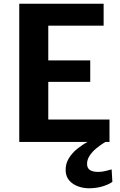

<svg xmlns="http://www.w3.org/2000/svg" viewBox="-20 -763 645 1032"><path d="M459.5 249Q428 249 399.8 238.8Q371.5 228.5 353.2 208.2Q335 188 333 157Q331 119.5 349 89.5Q367 59.5 395 37Q423 14.5 450.5 0H83.5V-743H537V-625H239.5V-438.5H465V-323H239.5V-120.5H568.5V0H546Q521.5 15 498.2 34Q475 53 461 75Q447 97 448 120.5Q449 142.5 464.8 151.8Q480.5 161 507.5 161Q527 161 546.8 156.2Q566.5 151.5 580 147.5L584 214.5Q564.5 228.5 532.2 238.5Q500 248.5 459.5 249Z"/></svg>

Font: Koeln Type Sans
Style: Bold
Weight: 700
Designer: Eben Sorkin
Foundry: Eben Sorkin
Version: Version 2.001